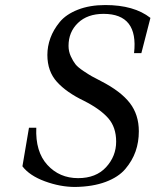

<svg xmlns="http://www.w3.org/2000/svg" viewBox="-20 -727 617 762"><path d="M69 -67 95 -220H124Q120 -125 168 -72.5Q216 -20 290 -20Q361 -20 401 -63.5Q441 -107 441 -165Q441 -222 409.5 -258Q378 -294 313 -327Q244 -360 206 -402Q168 -444 168 -509Q168 -543 180 -576Q192 -609 217 -639.5Q242 -670 289 -688.5Q336 -707 398 -707Q512 -707 577 -656L541 -516H512Q530 -672 391 -672Q327 -672 289.5 -636Q252 -600 252 -545Q252 -523 261 -503.5Q270 -484 279.5 -472Q289 -460 311.5 -445Q334 -430 344 -424.5Q354 -419 381 -405Q459 -365 495 -318.5Q531 -272 531 -206Q531 -163 518 -126Q505 -89 477.5 -56.5Q450 -24 399 -5Q348 14 278 15Q219 15 158 -7.5Q97 -30 69 -67Z"/></svg>

Font: Heuristica
Style: Italic
Weight: 400
Italic angle: -13°
Version: Version 1.0.2